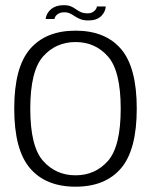

<svg xmlns="http://www.w3.org/2000/svg" viewBox="-20 -717 602 742"><path d="M272 4.5Q387 4.5 447.8 -66.8Q508.5 -138 508.5 -297.5Q508.5 -456.5 447.8 -527.5Q387 -598.5 272 -598.5Q157 -598.5 96 -527.5Q35 -456.5 35 -297.5Q35 -138 96 -66.8Q157 4.5 272 4.5ZM272 -39.5Q196 -39.5 146.5 -95.2Q97 -151 97 -297Q97 -443 146.5 -498.8Q196 -554.5 272 -554.5Q348 -554.5 397.2 -498.8Q446.5 -443 446.5 -297Q446.5 -151 397.2 -95.2Q348 -39.5 272 -39.5ZM321.5 -638Q337.5 -638 349 -641.8Q360.5 -645.5 368 -652Q375.5 -658.5 380 -665.8Q384.5 -673 386.5 -680Q388.5 -687 388.5 -692H354.5Q354.5 -687 350.2 -680.8Q346 -674.5 338.2 -670Q330.5 -665.5 318.5 -665.5Q303 -665.5 292.5 -670.2Q282 -675 273.2 -681.5Q264.5 -688 253.8 -692.5Q243 -697 226 -697Q210.5 -697 199 -693.2Q187.5 -689.5 179.8 -683.5Q172 -677.5 167 -670.5Q162 -663.5 159.5 -656.5Q157 -649.5 156.5 -643.5H190.5Q191 -649 195.2 -655Q199.5 -661 207.8 -665.2Q216 -669.5 228.5 -669.5Q241.5 -669.5 251 -664.8Q260.5 -660 269.8 -653.8Q279 -647.5 291 -642.8Q303 -638 321.5 -638Z"/></svg>

Font: Anybody UltraCondensed Thin Light
Style: Regular
Weight: 300
Version: Version 1.111